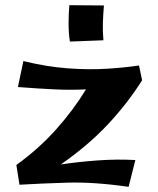

<svg xmlns="http://www.w3.org/2000/svg" viewBox="-20 -709 610 739"><path d="M49 -374 70 -474Q159 -452 241 -446Q323 -440 393 -444.5Q463 -449 515 -457L527 -400Q470 -310 394.5 -229.5Q319 -149 214 -76Q280 -86 355 -91.5Q430 -97 501 -93L475 10Q341 -9 240 -6Q139 -3 55 2L43 -74Q129 -136 196 -211Q263 -286 311 -365Q253 -362 190 -365Q127 -368 49 -374ZM249 -549Q244 -581 244 -619.5Q244 -658 247 -689L380 -688Q377 -654 376 -620.5Q375 -587 378 -554Z"/></svg>

Font: Marhey SemiBold
Style: Regular
Weight: 600
Designer: Nur Syamsi & Bustanul Arifin
Foundry: Namelatype
Version: Version 1.000; ttfautohint (v1.8.4.7-5d5b)